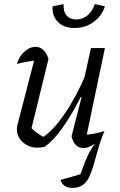

<svg xmlns="http://www.w3.org/2000/svg" viewBox="-20 -719 586 939"><path d="M217 -430 131 -79 125 -101Q143 -82 164 -67Q185 -52 203 -45L183 -43Q239 -79 296 -162Q353 -245 404 -365L416 -334Q390 -272 362 -219.5Q334 -167 306.5 -124.5Q279 -82 252 -51Q225 -20 198 -1Q155 9 122 -4.5Q89 -18 72.5 -47Q56 -76 67 -115L156 -458L188 -426Q154 -424 122.5 -419Q91 -414 63 -406Q70 -432 84.5 -450.5Q99 -469 117 -479.5Q135 -490 154 -490Q175 -490 192 -474.5Q209 -459 217 -430ZM397 -25 382 -59Q409 -60 436 -64.5Q463 -69 491 -78Q472 -34 460.5 7.5Q449 49 439 84Q429 119 417 145Q405 171 385 185.5Q365 200 333 200Q311 200 296 189.5Q281 179 276 161L399 126L366 153Q376 128 386 99Q396 70 411 38.5Q426 7 451 -26L462 -32Q423 5 387 5Q366 5 351 -10Q336 -25 330 -53L379 -244L372 -246L425 -484H493ZM344 -582Q293 -582 263.5 -611.5Q234 -641 237 -688L291 -699Q289 -663 305.5 -643.5Q322 -624 353 -624Q384 -624 407.5 -643.5Q431 -663 444 -699L493 -688Q479 -642 438.5 -612Q398 -582 344 -582Z"/></svg>

Font: Piazzolla 24pt
Style: Italic
Weight: 400
Italic angle: -11.3°
Designer: Juan Pablo del Peral
Foundry: Huerta Tipografica
Version: Version 2.005